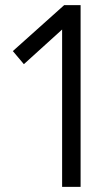

<svg xmlns="http://www.w3.org/2000/svg" viewBox="-20 -728 424 748"><path d="M30 -529 73 -478 222 -613V0H294V-708H230Z"/></svg>

Font: UULA Sans
Style: Regular
Weight: 400
Designer: Mohamed Gaber, Laura Garcia Mut
Foundry: Kief Type Foundry
Version: Version 3.006;hotconv 1.0.109;makeotfexe 2.5.65596